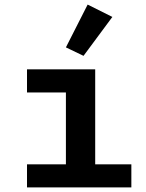

<svg xmlns="http://www.w3.org/2000/svg" viewBox="-20 -819 640 839"><path d="M471 -745C471 -745 363 -799 363 -799C363 -799 268 -612 268 -612C268 -612 345 -575 345 -575C345 -575 471 -745 471 -745ZM98 0C98 0 554 0 554 0C554 0 554 -101 554 -101C554 -101 396 -101 396 -101C396 -101 396 -516 396 -516C396 -516 98 -516 98 -516C98 -516 98 -415 98 -415C98 -415 268 -415 268 -415C268 -415 268 -101 268 -101C268 -101 98 -101 98 -101C98 -101 98 0 98 0Z"/></svg>

Font: IBM Plex Mono Mod
Style: SemiBold
Weight: 500
Designer: Mike Abbink, Paul van der Laan, Pieter van Rosmalen
Foundry: Bold Monday
Version: ""